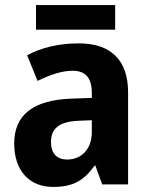

<svg xmlns="http://www.w3.org/2000/svg" viewBox="-20 -727 589 757"><path d="M434 -707H122V-610H434ZM291 -556C211 -556 142 -539 87 -509L128 -408C177 -432 224 -448 266 -448C315 -448 342 -423 342 -360V-341L259 -338C112 -332 36 -275 36 -161C36 -55 95 10 189 10C270 10 311 -16 353 -74H356L383 0H485V-363C485 -491 416 -556 291 -556ZM292 -251 342 -253V-206C342 -138 300 -98 245 -98C206 -98 181 -120 181 -167C181 -219 211 -248 292 -251Z"/></svg>

Font: Noto Sans Thai Looped SemiCondensed
Style: Bold
Weight: 700
Width: 4
Designer: Sasikarn Vongin, Ben Mitchell
Foundry: The Fontpad Ltd
Version: Version 1.001